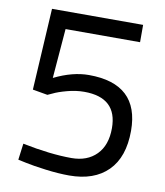

<svg xmlns="http://www.w3.org/2000/svg" viewBox="-77 -724 684 797"><g transform="rotate(10 265.0 -325.5)"><path d="M78 -660H462V-587H148L131 -378Q208 -416 277 -416Q489 -416 489 -218Q489 -107 431 -49Q373 9 268 9Q223 9 168.5 2Q114 -5 82 -12L49 -19L58 -88Q176 -64 265 -64Q331 -64 370 -103.5Q409 -143 409 -215Q409 -344 270 -344Q235 -344 198 -334Q161 -324 141 -314L121 -305L58 -316Z"/></g></svg>

Font: TypoPRO Titillium Text
Style: 400 wt
Weight: 400
Designer: Accademia di Belle Arti di Urbino and others
Foundry: Accademia di Belle Arti di Urbino and others.
Version: Version 25.000